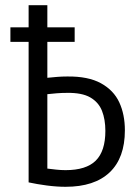

<svg xmlns="http://www.w3.org/2000/svg" viewBox="-20 -713 534 738"><path d="M232 5Q198 5 160 0Q122 -5 90 -12V-552H20V-608H90V-693H162V-608H267V-552H162V-414Q181 -416 200 -417.5Q219 -419 238 -419Q319 -420 368 -393Q417 -366 438.5 -319.5Q460 -273 460 -212Q460 -106 401.5 -50.5Q343 5 232 5ZM232 -59Q311 -59 348 -95.5Q385 -132 385 -210Q385 -254 372 -287Q359 -320 327 -338.5Q295 -357 237 -356Q218 -356 198.5 -354.5Q179 -353 162 -351V-65Q177 -63 196 -61Q215 -59 232 -59Z"/></svg>

Font: Ubuntu Sans Condensed
Style: Regular
Weight: 400
Width: 3
Designer: Dalton Maag Ltd
Foundry: Dalton Maag Ltd
Version: Version 1.006; ttfautohint (v1.8.4.7-5d5b)